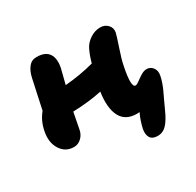

<svg xmlns="http://www.w3.org/2000/svg" viewBox="-154 -696 1088 1064"><g transform="rotate(-30 390.0 -164.5)"><path d="M133.8 14.2Q79.6 14.2 50.5 -31.5Q21.5 -77.1 34.2 -142.1Q45.4 -203.1 82 -247.1Q89.4 -282.7 103.3 -346.4Q117.2 -410.2 122.1 -433.1Q130.4 -472.2 149.7 -497.1Q168.9 -522 201.2 -522Q256.8 -522 278.3 -490Q299.8 -458 288.1 -400.9Q285.6 -389.6 264.2 -306.2Q360.8 -314 449.2 -337.9Q460.9 -381.8 478 -417Q492.7 -447.3 523.7 -467.5Q554.7 -487.8 588.9 -487.8Q618.7 -487.8 637 -467.5Q655.3 -447.3 649.9 -419.9Q646 -401.9 624.5 -338.6Q603 -275.4 596.2 -240.2Q569.3 -110.8 599.1 -110.8Q607.9 -110.8 623.5 -122.8Q639.2 -134.8 658.7 -147Q678.2 -159.2 695.8 -159.2Q720.7 -159.2 735.6 -138.9Q750.5 -118.7 744.1 -88.9Q740.7 -70.3 733.4 -49.3Q726.1 -28.3 718.8 -12.5Q711.4 3.4 697 33.7Q682.6 64 672.9 85.9Q648.9 140.6 624.5 166.7Q600.1 192.9 565.9 192.9Q531.7 192.9 519.3 171.9Q506.8 150.9 513.2 117.2Q524.4 67.9 543.9 27.8Q539.1 28.8 526.9 28.8Q454.6 28.8 426 -25.9Q397.5 -80.6 412.1 -179.2Q331.5 -161.6 227.1 -158.2Q216.8 -101.1 207 -54.2Q201.7 -24.9 180.9 -5.4Q160.2 14.2 133.8 14.2Z"/></g></svg>

Font: Shantell Sans Irregular Bouncy
Style: Italic
Weight: 800
Italic angle: -11.31°
Designer: Stephen Nixon, Anya Danilova, Shantell Martin
Foundry: Arrow Type
Version: Version 1.006;[9816181b4]